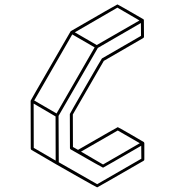

<svg xmlns="http://www.w3.org/2000/svg" viewBox="-20 -853 772 847"><path d="M408.7 -26.4Q406.7 -26.4 317.9 -76.7L229 -127.4L119.1 -191.4Q115.7 -193.4 115.7 -197.3L115.2 -408.7Q115.2 -410.2 203.1 -562L291 -713.9L293 -716.3H293.5Q496.1 -833.5 498 -833.5Q500 -833.5 611.8 -768.6L612.8 -768.1L613.3 -767.1Q613.8 -767.1 613.8 -766.8Q613.8 -766.6 614.3 -766.1L614.7 -764.2L615.2 -690.9Q615.2 -687 611.8 -685.1L438 -584.5L301.3 -348.1L301.8 -204.6L324.2 -191.9Q498 -292 499.5 -292Q501.5 -292 557.6 -259.5Q613.8 -227.1 613.8 -226.6L614.7 -226.1V-225.6L615.7 -224.6L616.2 -222.7L616.7 -221.7V-149.4Q616.7 -145.5 613.3 -143.6Q410.2 -26.4 408.7 -26.4ZM408.7 -40.5 603.5 -152.8 603 -210Q436 -113.3 434.6 -113.3Q432.6 -113.3 292 -193.8Q288.6 -195.8 288.6 -199.2L288.1 -350.1Q288.1 -351.6 358.2 -472.9Q428.2 -594.2 429.7 -595.2L602.1 -694.8L601.6 -751.5L411.6 -641.6L238.3 -341.8L239.3 -137.2ZM229.5 -352.5 397.5 -644 298.8 -701.2 130.9 -409.7ZM406.7 -654.3 595.2 -762.7 498 -819.3 310.1 -710.4ZM225.6 -144.5 225.1 -339.4 128.4 -396 128.9 -200.7ZM434.6 -127.4 596.7 -221.2 499.5 -277.3 337.4 -184.1Z"/></svg>

Font: 3D Isometric
Style: Regular
Weight: 400
Designer: GGBotNet
Version: 1.10